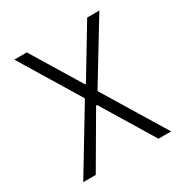

<svg xmlns="http://www.w3.org/2000/svg" viewBox="-168 -863 957 997"><g transform="rotate(-30 310.0 -365.0)"><path d="M54.5 -730 270 -375V-370L46.5 0H121.5L303 -311H309L497.5 0H573.5L348.5 -370V-375L564.5 -730H491.5L314 -435.5H308.5L129.5 -730Z"/></g></svg>

Font: Monaspace Neon ExtraLight
Style: Regular
Weight: 200
Designer: Riley Cran & the Lettermatic Team
Foundry: Lettermatic
Version: Version 1.200 (Monaspace Neon)